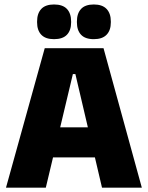

<svg xmlns="http://www.w3.org/2000/svg" viewBox="-20 -860 678 880"><path d="M7.5 0 185 -639H454.5L630 0H447.5L325.5 -520.5H314L190 0ZM175 -138.5V-276.5H461.5V-138.5ZM227.5 -680.5Q188.5 -680.5 169.2 -700.8Q150 -721 150 -757.5V-761.5Q150 -798.5 169.2 -819Q188.5 -839.5 227.5 -839.5Q267.5 -839.5 286.8 -819Q306 -798.5 306 -761.5V-757.5Q306 -721 286.8 -700.8Q267.5 -680.5 227.5 -680.5ZM410 -680.5Q370.5 -680.5 351.5 -700.8Q332.5 -721 332.5 -757.5V-761.5Q332.5 -798.5 351.5 -819Q370.5 -839.5 410 -839.5Q449 -839.5 468.5 -819Q488 -798.5 488 -761.5V-757.5Q488 -721 468.5 -700.8Q449 -680.5 410 -680.5Z"/></svg>

Font: Anek Gurmukhi ExtraBold
Style: Regular
Weight: 800
Designer: Sarang Kulkarni (Gurmukhi), Yesha Goshar (Latin)
Foundry: Ek Type
Version: Version 1.003